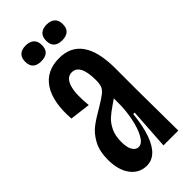

<svg xmlns="http://www.w3.org/2000/svg" viewBox="-221 -709 762 762"><g transform="rotate(-45 160.0 -328.0)"><path d="M14.3 -115.7Q14.3 -164 32 -196.3Q49.7 -228.7 74.8 -247.5Q100 -266.3 139.3 -288.7Q169.7 -307 182.8 -317.7Q196 -328.3 200.3 -340.3Q204.7 -352.3 204.7 -373.3Q204.7 -418 193 -440.3Q181.3 -462.7 158.3 -462.7Q130 -462.7 118.5 -426.8Q107 -391 114.3 -323L27.7 -333.7Q20.7 -432.3 55.7 -485.2Q90.7 -538 163 -538Q227 -538 259.5 -491.3Q292 -444.7 292 -351V-231.3Q292.7 -153 293 -114.7Q293.3 -76.3 294 0H210.7Q216.7 -86.7 222 -173H214Q207.3 -110 192.7 -69.3Q178 -28.7 156.7 -9Q135.3 10.7 107.3 10.7Q65.7 10.7 40 -23.5Q14.3 -57.7 14.3 -115.7ZM203.3 -242.3V-284L232.3 -302Q224.7 -289.7 212.8 -279.3Q201 -269 182 -256.7Q156 -239 140.3 -224.5Q124.7 -210 113.3 -186.2Q102 -162.3 102 -128.3Q102 -95.3 112.2 -80Q122.3 -64.7 136.7 -64.7Q156.3 -64.7 171.7 -92.8Q187 -121 195.2 -162.8Q203.3 -204.7 203.3 -242.3ZM175 -622.7Q175 -645 187.3 -656.2Q199.7 -667.3 221.7 -667.3Q243.7 -667.3 256.2 -656.2Q268.7 -645 268.7 -622.7Q268.7 -600 256.2 -589.3Q243.7 -578.7 221.7 -578.7Q199.7 -578.7 187.3 -589.3Q175 -600 175 -622.7ZM57.3 -623Q57.3 -645.3 69.7 -656.3Q82 -667.3 103.7 -667.3Q125.7 -667.3 138.5 -656.3Q151.3 -645.3 151.3 -623Q151.3 -600 139 -589.3Q126.7 -578.7 103.7 -578.7Q81.7 -578.7 69.5 -589.3Q57.3 -600 57.3 -623Z"/></g></svg>

Font: Bricolage Grotesque 96pt Condensed ExBd
Style: Regular
Weight: 800
Width: 3
Designer: Mathieu Triay
Foundry: Atelier Triay
Version: Version 1.001;Glyphs 3.2 (3207)